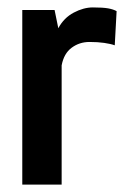

<svg xmlns="http://www.w3.org/2000/svg" viewBox="-20 -497 341 517"><path d="M40 0V-470H127L137 -421Q152 -449 178.5 -463Q205 -477 230 -477Q257 -477 271 -474.5Q285 -472 294 -467L289 -375Q278 -379 260.5 -381.5Q243 -384 221 -384Q194 -384 173 -368.5Q152 -353 146 -321V0Z"/></svg>

Font: Smooch Sans
Style: Bold
Weight: 700
Designer: Robert E. Leuschke
Foundry: Robert E. Leuschke
Version: Version 1.010